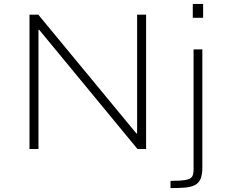

<svg xmlns="http://www.w3.org/2000/svg" viewBox="-20 -763 1170 983"><path d="M131 0V-688H176L678 -80H682V-688H728V0H684L181 -610H177V0ZM967 -672V-743H1020V-672ZM853 200V163Q907 163 932 158Q957 153 964 140.5Q971 128 971 106V-510H1016V95Q1016 132 1006.5 153.5Q997 175 977 185Q957 195 926.5 197.5Q896 200 853 200Z"/></svg>

Font: Saira Expanded ExtraLight
Style: Regular
Weight: 250
Width: 7
Designer: Hector Gatti with collaboration of the Omnibus-Type team
Foundry: Omnibus-Type
Version: Version 1.101